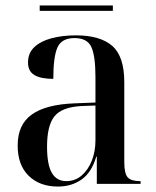

<svg xmlns="http://www.w3.org/2000/svg" viewBox="-20 -676 573 706"><path d="M193 10Q126 10 85.5 -29.5Q45 -69 45 -141Q45 -218 97 -255Q149 -292 254 -296L331 -299V-392Q331 -470 316 -503Q301 -536 254 -536Q207 -536 191.5 -502Q176 -468 176 -386Q130 -386 106.5 -400Q83 -414 83 -446Q83 -481 106.5 -503Q130 -525 170 -535.5Q210 -546 259 -546Q348 -546 392.5 -507.5Q437 -469 437 -374V-80Q437 -38 449.5 -24Q462 -10 494 -10H497V0H336V-100H334Q317 -42 280 -16Q243 10 193 10ZM224 -10Q256 -10 280 -30.5Q304 -51 317.5 -85Q331 -119 331 -160V-288L278 -286Q207 -282 180 -248Q153 -214 153 -137Q153 -71 170.5 -40.5Q188 -10 224 -10ZM126 -636V-656H395V-636Z"/></svg>

Font: Noto Serif Display SemiCondensed Medium
Style: Regular
Weight: 500
Width: 4
Designer: Monotype Design Team
Foundry: Monotype Imaging Inc.
Version: Version 2.009